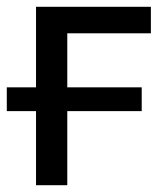

<svg xmlns="http://www.w3.org/2000/svg" viewBox="-20 -545 488 565"><path d="M424 -447H178V-288H397V-218H178V0H86V-218H0V-288H86V-525H424Z"/></svg>

Font: PT Sans Caption
Style: Regular
Weight: 400
Designer: A.Korolkova, O.Umpeleva, V.Yefimov
Foundry: ParaType Ltd
Version: Version 2.004W OFL